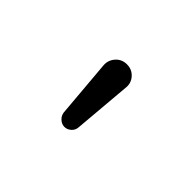

<svg xmlns="http://www.w3.org/2000/svg" viewBox="-54 -944 608 608"><g transform="rotate(45 250.0 -640.0)"><path d="M214.8 -530.3 198.2 -724.6Q196.3 -747.1 210.9 -763.7Q225.6 -780.3 248.5 -780.3Q271.5 -780.3 286.1 -763.7Q300.8 -747.1 297.9 -724.6L281.2 -530.3Q280.3 -517.6 270.5 -508.8Q260.7 -500 248.5 -500Q236.3 -500 226.6 -508.8Q216.8 -517.6 214.8 -530.3Z"/></g></svg>

Font: Rounded Mgen+ 1m regular
Style: Regular
Weight: 400
Designer: [Source Han Sans]
Ryoko NISHIZUKA  (kana & ideographs); Paul D. Hunt (Latin, Greek & Cyrillic); Wenlong ZHANG  (bopomofo
Version: Version 1.059.20150602